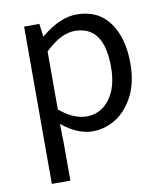

<svg xmlns="http://www.w3.org/2000/svg" viewBox="-87 -628 793 928"><g transform="rotate(-10 310.0 -164.0)"><path d="M183 229H92V-543H167L175 -481H178Q269 -557 351 -557Q456 -557 511.5 -481Q567 -405 567 -280Q567 -187 534 -121.5Q501 -56 447.5 -21.5Q394 13 331 13Q258 13 181 -50L183 45ZM316 -63Q384 -63 428 -120.5Q472 -178 472 -279Q472 -480 329 -480Q260 -480 183 -405V-120Q251 -63 316 -63Z"/></g></svg>

Font: Source Han Sans & Saira Hybrid
Style: Regular
Weight: 400
Designer: Ryoko NISHIZUKA 西塚涼子 (kana & ideographs); Paul D. Hunt (Latin, Greek & Cyrillic); Wenlong ZHANG 张文龙 (bopomofo); Sandoll 
Foundry: Adobe Systems Incorporated
Version: Version 1.00;August 2, 2021;FontCreator 13.0.0.2675 64-bit